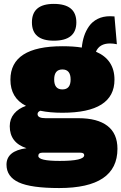

<svg xmlns="http://www.w3.org/2000/svg" viewBox="-20 -746 620 981"><path d="M254.9 -726.1Q370.1 -726.1 370.1 -631.8Q370.1 -538.1 254.9 -538.1Q143.1 -538.1 143.1 -631.8Q143.1 -726.1 254.9 -726.1ZM380.9 -142.1Q478 -142.1 529.1 -102.8Q580.1 -63.5 580.1 14.2Q580.1 214.8 282.2 214.8Q138.2 214.8 75.7 185.8Q13.2 156.7 13.2 95.2Q13.2 24.9 115.2 11.2Q29.8 -17.1 29.8 -101.1Q29.8 -138.2 52 -165Q74.2 -191.9 112.8 -205.1Q33.2 -245.1 33.2 -338.9Q33.2 -509.8 298.8 -509.8Q357.4 -509.8 397.9 -502.9Q400.9 -534.2 409.7 -561.3Q418.5 -588.4 435.1 -612.1Q451.7 -635.7 479 -649.4Q506.3 -663.1 542 -663.1Q557.1 -663.1 564.9 -662.1L577.1 -520Q559.6 -523.9 542 -523.9Q488.3 -523.9 470.2 -481.9Q564.9 -441.4 564.9 -338.9Q564.9 -169.9 298.8 -169.9Q234.4 -169.9 186 -180.2Q171.9 -174.3 171.9 -163.1Q171.9 -142.1 212.9 -142.1ZM256.8 -339.8Q256.8 -289.1 298.8 -289.1Q340.8 -289.1 340.8 -339.8Q340.8 -391.1 298.8 -391.1Q256.8 -391.1 256.8 -339.8ZM285.2 76.2Q410.2 76.2 410.2 46.9Q410.2 34.2 391.1 34.2H195.8Q175.8 34.2 175.8 50.8Q175.8 76.2 285.2 76.2Z"/></svg>

Font: Work Sans Black
Style: Regular
Weight: 900
Designer: Wei Huang
Foundry: Wei Huang
Version: Version 2.012